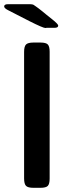

<svg xmlns="http://www.w3.org/2000/svg" viewBox="-34 -897 337 917"><path d="M-14.2 -866.2Q-14.2 -877.4 5.9 -877H108.9Q112.8 -877 116 -876.5Q119.1 -876 122.1 -875.5Q125 -875 128.9 -872.1Q132.8 -869.1 137 -866.5Q141.1 -863.8 149.7 -857.4Q158.2 -851.1 165.5 -845Q172.9 -838.9 187 -827.4Q201.2 -815.9 214.8 -805.2Q243.7 -782.2 244.1 -774.9Q244.1 -763.7 225.1 -764.2H189Q188 -764.2 186 -763.7Q184.1 -763.2 183.1 -763.2Q171.9 -763.2 106.9 -795.9Q51.8 -824.7 6.8 -847.2Q-14.2 -857.4 -14.2 -866.2ZM81.1 -44.9V-648.9Q81.1 -675.8 90.6 -684.8Q100.1 -693.8 126 -693.8H159.2Q186 -693.8 194.6 -684.3Q203.1 -674.8 203.1 -649.9V-43.9Q203.1 -18.1 194.1 -9Q185.1 0 159.2 0H126Q99.1 0 90.1 -9.5Q81.1 -19 81.1 -44.9Z"/></svg>

Font: CMU Sans Serif Demi Condensed
Style: DemiCondensed
Weight: 600
Width: 3
Version: Version 0.7.0